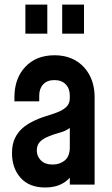

<svg xmlns="http://www.w3.org/2000/svg" viewBox="-20 -800 485 832"><path d="M176.5 12.5Q106.5 12.5 69.2 -29.5Q32 -71.5 32 -136Q32 -174 44.2 -200Q56.5 -226 76.2 -243.5Q96 -261 119.5 -272.5Q146.5 -286.5 175 -295.2Q203.5 -304 228 -313.2Q252.5 -322.5 267.5 -336.8Q282.5 -351 282.5 -375V-386Q282.5 -416 264.8 -434.5Q247 -453 216 -453Q184.5 -453 167.2 -434.5Q150 -416 150 -386V-361H42.5V-378.5Q42.5 -460.5 89.8 -510.5Q137 -560.5 216 -560.5Q268.5 -560.5 307.5 -537.8Q346.5 -515 368.2 -474Q390 -433 390 -378.5V0H282.5V-82.5L301 -58.5Q284.5 -24 252.5 -5.8Q220.5 12.5 176.5 12.5ZM208.5 -87Q239.5 -87 261 -105Q282.5 -123 282.5 -162V-245.5Q263.5 -231.5 238.2 -225Q213 -218.5 188.5 -208Q165 -198.5 152.2 -184.5Q139.5 -170.5 139.5 -148Q139.5 -123 157.2 -105Q175 -87 208.5 -87ZM90 -654V-780H185V-654ZM249.5 -654V-780H344V-654Z"/></svg>

Font: Mohave Light SemiBold
Style: Regular
Weight: 600
Version: Version 2.003